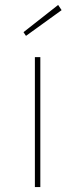

<svg xmlns="http://www.w3.org/2000/svg" viewBox="-20 -756 306 776"><path d="M121 0V-525H143V0ZM85 -611 75 -626 215 -736 229 -715Z"/></svg>

Font: Lexend Exa Thin
Style: Regular
Weight: 250
Designer: Bonnie Shaver-Troup, Thomas Jockin
Foundry: Lexend
Version: Version 1.007